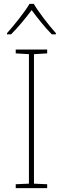

<svg xmlns="http://www.w3.org/2000/svg" viewBox="-20 -969 323 989"><path d="M154 -949H132C108 -908 53 -839 16 -798V-792H37C74 -829 115 -879 143 -917C171 -879 210 -829 247 -792H268V-798C231 -839 178 -908 154 -949ZM223 0V-20L155 -23V-690L223 -694V-714H61V-694L129 -690V-23L61 -20V0Z"/></svg>

Font: Noto Sans Ethiopic Thin
Style: Regular
Weight: 100
Designer: Monotype Design Team
Foundry: Monotype Imaging Inc.
Version: Version 2.102